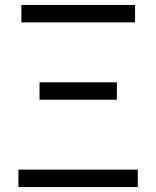

<svg xmlns="http://www.w3.org/2000/svg" viewBox="-20 -752 628 772"><path d="M54 0H534V-70H54ZM139 -351H450V-421H139ZM66 -662H523V-732H66Z"/></svg>

Font: ChiuKong Gothic MN Normal
Style: Regular
Weight: 350
Designer: Ryoko NISHIZUKA 西塚涼子 (kana, bopomofo & ideographs); Paul D. Hunt (Latin, Greek & Cyrillic); Sandoll Communications 산돌커뮤니
Foundry: Adobe
Version: Version 1.300